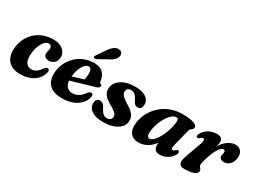

<svg xmlns="http://www.w3.org/2000/svg" viewBox="-37 -1371 2714 2022"><g transform="rotate(30 1320.0 -360.5)"><path d="M315 -418Q293 -418 271.5 -398.2Q250 -378.5 232.8 -342Q215.5 -305.5 208.5 -254Q196.5 -169.5 219 -129.5Q241.5 -89.5 289 -89.5Q309 -89.5 327 -97Q345 -104.5 361.2 -118.8Q377.5 -133 390 -153.5Q405 -170.5 413.8 -179.2Q422.5 -188 434.5 -187.5Q447 -187 453.2 -174.5Q459.5 -162 453 -138Q444.5 -107.5 425 -80Q405.5 -52.5 375.2 -31.5Q345 -10.5 303.8 1.5Q262.5 13.5 211 13.5Q109 13.5 60 -47Q11 -107.5 26 -216.5Q34 -271.5 59 -319Q84 -366.5 124.5 -402.5Q165 -438.5 218.8 -458.8Q272.5 -479 337 -479Q392.5 -479 428.2 -460Q464 -441 481.2 -411.2Q498.5 -381.5 496 -347.5Q494 -305.5 466 -282.5Q438 -259.5 405 -259.5Q373.5 -259.5 356.8 -274Q340 -288.5 340.5 -311.5Q341 -329 346 -343.8Q351 -358.5 351 -377Q351.5 -395 342.2 -406.5Q333 -418 315 -418Z M605 -209Q605 -209 622.2 -214.5Q639.5 -220 667.2 -228.2Q695 -236.5 727.2 -246.5Q759.5 -256.5 790 -265.8Q820.5 -275 843 -282.5L826 -262.5Q831 -280 834.2 -303.8Q837.5 -327.5 838 -357.5Q838 -386 828 -402.8Q818 -419.5 799.5 -419.5Q782.5 -419.5 765.5 -406.2Q748.5 -393 733.8 -368.2Q719 -343.5 708.5 -309.2Q698 -275 694 -233Q688 -161 713 -124.2Q738 -87.5 789.5 -87.5Q817 -87.5 841 -97.2Q865 -107 885.2 -124.5Q905.5 -142 921 -165.5Q934 -181 942.5 -186.8Q951 -192.5 961.5 -192Q973.5 -191.5 980.8 -181Q988 -170.5 982 -147Q972 -105.5 939.2 -68.8Q906.5 -32 851.8 -9.2Q797 13.5 719 13.5Q645 13.5 598.8 -11.5Q552.5 -36.5 533.5 -82Q514.5 -127.5 519.5 -190.5Q525 -251 550.5 -303.2Q576 -355.5 617.8 -395Q659.5 -434.5 713.8 -456.8Q768 -479 831 -479Q881 -479 913 -461.8Q945 -444.5 961.8 -415.5Q978.5 -386.5 983 -349.5Q984.5 -339.5 988.2 -331.8Q992 -324 999 -322Q1006 -320 1010 -315.8Q1014 -311.5 1014 -303.5Q1014 -292.5 1005.5 -283.2Q997 -274 973.5 -267Q951 -261 915.8 -250.8Q880.5 -240.5 839.5 -228.5Q798.5 -216.5 758 -204.5Q717.5 -192.5 683.8 -183Q650 -173.5 629.8 -167.5Q609.5 -161.5 609.5 -161.5ZM873.5 -658Q900 -695.5 927.5 -716.8Q955 -738 987 -733Q1016.5 -730 1026 -708.5Q1035.5 -687 1025.5 -663.5Q1015 -637 993.2 -618.8Q971.5 -600.5 934.5 -583.5L831.5 -526.5Q821 -522.5 811.5 -522.8Q802 -523 797.5 -528.5Q792.5 -535 796.5 -543Q800.5 -551 807 -559Z M1236.5 -41.5Q1261.5 -41.5 1276.2 -55Q1291 -68.5 1291 -90Q1291 -105 1284.2 -117.5Q1277.5 -130 1259.2 -144.2Q1241 -158.5 1205 -179Q1164.5 -202 1140.2 -222.8Q1116 -243.5 1105 -266.8Q1094 -290 1094 -320Q1094 -363 1122 -399Q1150 -435 1202.8 -457Q1255.5 -479 1332 -479Q1391.5 -479 1430.5 -464.2Q1469.5 -449.5 1489 -424Q1508.5 -398.5 1508.5 -366Q1509 -335 1496.2 -318.2Q1483.5 -301.5 1460.5 -301.5Q1439 -301.5 1423.5 -315.2Q1408 -329 1392 -364Q1376 -395 1356.5 -410.8Q1337 -426.5 1311.5 -426.5Q1286.5 -426.5 1272 -413.5Q1257.5 -400.5 1257.5 -377.5Q1257.5 -363.5 1264.2 -349.8Q1271 -336 1289.8 -319.5Q1308.5 -303 1344 -280.5Q1389 -253.5 1413.2 -231.2Q1437.5 -209 1446.8 -186.8Q1456 -164.5 1456 -136Q1456 -92 1427 -58.5Q1398 -25 1345.8 -5.8Q1293.5 13.5 1223 13.5Q1156 13.5 1113.8 -3Q1071.5 -19.5 1051.8 -46.8Q1032 -74 1032 -106Q1033 -134 1045.5 -150.5Q1058 -167 1080.5 -167Q1106 -167 1123 -151Q1140 -135 1155 -102.5Q1173.5 -68 1193 -54.8Q1212.5 -41.5 1236.5 -41.5Z M1995 -162Q1985.5 -125 1989 -111Q1992.5 -97 2003 -97Q2010 -97 2016.8 -100.5Q2023.5 -104 2033.5 -113Q2044 -122 2051 -124Q2058 -126 2064.5 -122.5Q2072.5 -118.5 2073 -107Q2073.5 -95.5 2064.5 -78Q2043 -37 2000 -11.8Q1957 13.5 1909.5 13.5Q1869.5 13.5 1852 -6.5Q1834.5 -26.5 1834.5 -61.5Q1834.5 -73.5 1835.8 -87.2Q1837 -101 1839.8 -117Q1842.5 -133 1847.2 -152.2Q1852 -171.5 1858.5 -195L1871 -163.5Q1853.5 -109 1819.8 -69Q1786 -29 1742.2 -7.8Q1698.5 13.5 1650 13.5Q1586 13.5 1551.8 -27.5Q1517.5 -68.5 1527 -152Q1532.5 -200.5 1552.2 -247.8Q1572 -295 1605.2 -336.8Q1638.5 -378.5 1684 -410.5Q1729.5 -442.5 1786.5 -460.5Q1843.5 -478.5 1910 -478.5Q1971.5 -478.5 2011.5 -470.2Q2051.5 -462 2070.5 -447.8Q2089.5 -433.5 2087 -416Q2085 -401 2076.2 -394.2Q2067.5 -387.5 2058.5 -380.8Q2049.5 -374 2045 -358ZM1701.5 -155Q1697 -112.5 1706.2 -95.8Q1715.5 -79 1732 -79Q1748.5 -79 1766.8 -92.8Q1785 -106.5 1803.5 -131.5Q1822 -156.5 1839 -190.2Q1856 -224 1869 -264.8Q1882 -305.5 1889.5 -350.5Q1895.5 -385 1889.5 -400.8Q1883.5 -416.5 1866.5 -416.5Q1844 -416.5 1822.2 -401.2Q1800.5 -386 1780.5 -359.2Q1760.5 -332.5 1744 -298.5Q1727.5 -264.5 1716.5 -227.5Q1705.5 -190.5 1701.5 -155Z M2159.5 -341Q2151.5 -345 2151 -356.5Q2150.5 -368 2159.5 -385Q2174.5 -413.5 2199.5 -434.5Q2224.5 -455.5 2257.2 -467Q2290 -478.5 2327.5 -478.5Q2361.5 -478.5 2378.5 -463.5Q2395.5 -448.5 2395.5 -420Q2395.5 -400.5 2388 -376.2Q2380.5 -352 2370.2 -326Q2360 -300 2351.5 -274.8Q2343 -249.5 2341.5 -228.5L2332 -231Q2350 -297.5 2375.5 -344.8Q2401 -392 2430.5 -421.5Q2460 -451 2490.5 -464.8Q2521 -478.5 2549 -478.5Q2594 -478.5 2617.8 -451Q2641.5 -423.5 2640 -379Q2638.5 -340.5 2623.2 -313.2Q2608 -286 2584.5 -271.5Q2561 -257 2534 -257Q2504 -257 2490.8 -270.2Q2477.5 -283.5 2477.5 -300Q2477.5 -313 2481.8 -325Q2486 -337 2486 -349.5Q2486 -360.5 2480.5 -366.5Q2475 -372.5 2465.5 -372.5Q2450.5 -372.5 2433 -356.2Q2415.5 -340 2396.5 -303.8Q2377.5 -267.5 2357 -207Q2345 -172 2340 -150.2Q2335 -128.5 2335 -111Q2335 -94.5 2342 -86.8Q2349 -79 2356 -71.5Q2363 -64 2363 -48Q2363 -30.5 2345.8 -16.5Q2328.5 -2.5 2294.5 5.5Q2260.5 13.5 2209 13.5Q2175 13.5 2159 -0.2Q2143 -14 2142.8 -40.2Q2142.5 -66.5 2156 -103L2227 -302.5Q2240 -338.5 2236.2 -352.5Q2232.5 -366.5 2221 -366.5Q2214.5 -366.5 2207.5 -363Q2200.5 -359.5 2190.5 -350Q2179.5 -341.5 2172.8 -339.8Q2166 -338 2159.5 -341Z"/></g></svg>

Font: Fraunces
Style: Bold Italic
Weight: 700
Italic angle: -16°
Version: Version 1.000;[b76b70a41]